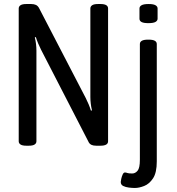

<svg xmlns="http://www.w3.org/2000/svg" viewBox="-20 -722 879 954"><path d="M111 2Q91 2 82 -4Q73 -10 73 -20V-680Q73 -690 82 -696Q91 -702 111 -702H135Q149 -702 158.5 -697.5Q168 -693 174 -682L406 -235Q414 -219 420.5 -203.5Q427 -188 432 -172L437 -174Q433 -190 431 -207Q429 -224 429 -240V-680Q429 -690 438 -696Q447 -702 467 -702H479Q517 -702 517 -680V-20Q517 2 479 2H458Q444 2 435 -2Q426 -6 422 -13L184 -475Q176 -491 169.5 -506.5Q163 -522 158 -538L153 -536Q157 -520 159 -503Q161 -486 161 -470V-20Q161 -10 152 -4Q143 2 123 2ZM650 212Q637 212 620.5 210Q604 208 592 202Q580 196 580 182Q580 178 582.5 166.5Q585 155 589.5 145Q594 135 601 135Q606 135 612.5 137.5Q619 140 637 140Q652 140 663.5 126.5Q675 113 675 72V-503Q675 -525 715 -525H719Q759 -525 759 -503V80Q759 136 740.5 164Q722 192 696.5 202Q671 212 650 212ZM717 -607Q694 -607 683.5 -612.5Q673 -618 673 -629V-680Q673 -690 683.5 -696Q694 -702 719 -702Q742 -702 752.5 -696Q763 -690 763 -680V-629Q763 -619 752.5 -613Q742 -607 717 -607Z"/></svg>

Font: Asap Condensed VF Beta
Style: Regular
Weight: 400
Designer: Pablo Cosgaya
Foundry: Omnibus-Type
Version: Version 1.008